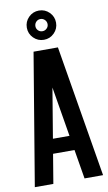

<svg xmlns="http://www.w3.org/2000/svg" viewBox="-95 -900 531 947"><g transform="rotate(-10 171.0 -427.0)"><path d="M170.9 -468.8 129.4 -219.7H212.4ZM117.2 -146.5 92.8 0H0L109.9 -659.2H231.9L341.8 0H249L224.6 -146.5ZM170.9 -708Q140.6 -708 119.1 -729.5Q97.7 -751 97.7 -781.2Q97.7 -811.5 119.1 -833Q140.6 -854.5 170.9 -854.5Q201.2 -854.5 222.7 -833Q244.1 -811.5 244.1 -781.2Q244.1 -751 222.7 -729.5Q201.2 -708 170.9 -708ZM170.9 -812Q158.2 -812 149.4 -803Q140.6 -793.9 140.6 -781.2Q140.6 -768.6 149.4 -759.8Q158.2 -751 170.9 -751Q183.6 -751 192.6 -759.8Q201.7 -768.6 201.7 -781.2Q201.7 -793.9 192.6 -803Q183.6 -812 170.9 -812Z"/></g></svg>

Font: Alegre Sans
Style: Regular
Weight: 400
Width: 3
Designer: GrandChaos9000
Version: Version 1.2.6 - August 1, 2014